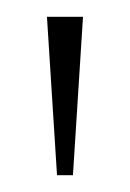

<svg xmlns="http://www.w3.org/2000/svg" viewBox="-20 -734 155 229"><path d="M48 -525H67L79 -714H36Z"/></svg>

Font: Noto Serif Bengali ExtraCondensed Thin
Style: Regular
Weight: 100
Width: 2
Designer: Juan Bruce, Universal Thirst, Indian Type Foundry and the Monotype Design Team.
Foundry: Monotype Imaging Inc.
Version: Version 2.003